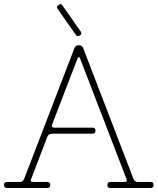

<svg xmlns="http://www.w3.org/2000/svg" viewBox="-30 -935 784 955"><path d="M125 -45Q118 -30 135 -30H205Q220 -30 220 -15Q220 0 205 0H5Q-10 0 -10 -15Q-10 -30 5 -30H70Q83 -30 90 -45L340 -695Q345 -710 362 -710Q379 -710 384 -695L634 -45Q641 -30 654 -30H719Q734 -30 734 -15Q734 0 719 0H519Q504 0 504 -15Q504 -30 519 -30H589Q606 -30 599 -45L368 -645Q366 -651 362 -651Q358 -651 356 -645L229 -315Q226 -308 229 -304Q232 -300 240 -300H430Q445 -300 445 -285Q445 -270 430 -270H230Q222 -270 215.5 -266.5Q209 -263 206 -256ZM371 -779Q380 -767 368 -759Q355 -751 347 -762L257 -890Q248 -903 261 -910Q273 -921 282 -906Z"/></svg>

Font: Nixie One
Style: Regular
Weight: 400
Designer: Jovanny Lemonad
Foundry: Jovanny Lemonad
Version: Version 1.000 2011 initial release